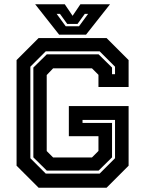

<svg xmlns="http://www.w3.org/2000/svg" viewBox="-20 -878 679 898"><path d="M160.5 0 57.5 -103V-597L160.5 -700H478.5L581.5 -597V-471H440.5V-528L410 -558.5H228.5L198.5 -527V-171.5L228.5 -141.5H410L440.5 -172V-241H302V-382H581.5V-103L478.5 0ZM194 -66H446L518 -138V-317H366V-303H504V-142L441 -80H199L136 -142V-562L199 -624H441L504 -562V-531H518V-566L446 -638H194L122 -566V-138ZM256.5 -716 144.5 -858H283L319.5 -804L356 -858H494.5L382.5 -716ZM287.5 -755H349.5L392 -813H376.5L342.5 -766H294.5L260.5 -813H245Z"/></svg>

Font: Tourney Thin
Style: Bold
Weight: 700
Version: Version 1.015